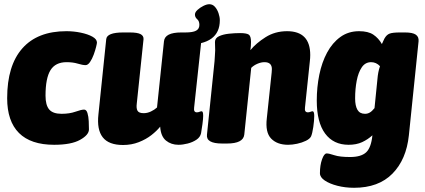

<svg xmlns="http://www.w3.org/2000/svg" viewBox="-20 -679 2018 911"><path d="M237 8Q126 8 70 -48Q14 -104 14 -213Q14 -368 86 -449.5Q158 -531 295 -531Q330 -531 363.5 -524Q397 -517 418.5 -505Q440 -493 440 -477Q440 -473 436 -456.5Q432 -440 424.5 -419.5Q417 -399 407 -384.5Q397 -370 386 -370Q372 -370 349 -377Q326 -384 296 -384Q243 -384 219.5 -346Q196 -308 196 -225Q196 -180 213.5 -159.5Q231 -139 272 -139Q310 -139 338 -149Q366 -159 379 -159Q390 -159 395 -142.5Q400 -126 401 -104Q402 -82 402 -65Q402 -39 360 -15.5Q318 8 237 8Z M564 9Q496 9 467.5 -27.5Q439 -64 447 -136L484 -493Q487 -525 565 -525H596Q632 -525 647 -517Q662 -509 661 -493L629 -188Q626 -165 632.5 -153.5Q639 -142 662 -142Q679 -142 696 -150Q713 -158 725 -169L758 -483Q762 -525 840 -525H863Q939 -525 935 -483L901 -168Q898 -146 914 -146Q921 -146 926.5 -148.5Q932 -151 937 -151Q940 -151 942 -146.5Q944 -142 944 -129Q944 -116 940.5 -89.5Q937 -63 934 -47Q930 -28 912 -16Q894 -4 870.5 2Q847 8 827 8Q792 8 767.5 -12Q743 -32 740 -78Q724 -58 698.5 -38Q673 -18 638.5 -4.5Q604 9 564 9ZM864 -467 837 -525H860Q895 -525 910.5 -533.5Q926 -542 926 -561Q926 -579 915.5 -588Q905 -597 905 -610Q905 -621 917 -632Q929 -643 945 -651Q961 -659 973 -659Q989 -659 1000 -646.5Q1011 -634 1017 -616Q1023 -598 1023 -583Q1023 -467 864 -467Z M1347 8Q1295 8 1266.5 -21.5Q1238 -51 1246 -118L1269 -335Q1269 -340 1269.5 -343.5Q1270 -347 1270 -351Q1270 -384 1235 -384Q1219 -384 1201.5 -376.5Q1184 -369 1172 -357L1139 -40Q1134 2 1057 2H1034Q957 2 962 -40L998 -389Q998 -397 999.5 -413Q1001 -429 1001 -440Q1001 -450 1000.5 -459.5Q1000 -469 1000 -480Q1000 -498 1019 -507Q1038 -516 1065.5 -519Q1093 -522 1119 -522Q1149 -522 1160 -515Q1171 -508 1171 -480Q1171 -460 1168 -441Q1195 -474 1240 -502.5Q1285 -531 1342 -531Q1452 -531 1452 -418Q1452 -411 1451.5 -403Q1451 -395 1450 -387L1427 -168Q1424 -146 1441 -146Q1447 -146 1453 -148.5Q1459 -151 1463 -151Q1471 -151 1471 -129Q1471 -107 1466.5 -76.5Q1462 -46 1456 -32Q1450 -20 1431.5 -11Q1413 -2 1390 3Q1367 8 1347 8Z M1660 212Q1618 212 1581 202.5Q1544 193 1521 177.5Q1498 162 1498 143Q1498 105 1508 77Q1518 49 1530 49Q1541 49 1566.5 57.5Q1592 66 1641 66Q1693 66 1717 44Q1741 22 1747 -37Q1725 -17 1698 -4.5Q1671 8 1634 8Q1562 8 1522.5 -45.5Q1483 -99 1483 -202Q1483 -265 1495 -324Q1507 -383 1532 -429.5Q1557 -476 1595 -503.5Q1633 -531 1684 -531Q1727 -531 1751.5 -514.5Q1776 -498 1792 -470Q1794 -475 1797 -481Q1800 -487 1804 -496Q1814 -514 1828.5 -519.5Q1843 -525 1877 -525H1902Q1938 -525 1953 -514.5Q1968 -504 1966 -483L1920 -37Q1908 78 1842 145Q1776 212 1660 212ZM1712 -139Q1724 -139 1734.5 -145Q1745 -151 1757 -166L1771 -305Q1772 -319 1775 -335Q1778 -351 1783 -365Q1765 -384 1741 -384Q1713 -384 1696.5 -359.5Q1680 -335 1672.5 -296Q1665 -257 1665 -212Q1665 -177 1676 -158Q1687 -139 1712 -139Z"/></svg>

Font: Asap Semi Condensed Semi Condensed Black
Style: Italic
Weight: 900
Width: 4
Italic angle: -6°
Designer: Pablo Cosgaya
Foundry: Omnibus-Type
Version: Version 3.001; ttfautohint (v1.8.4.7-5d5b)